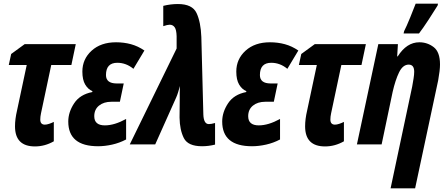

<svg xmlns="http://www.w3.org/2000/svg" viewBox="-20 -789 2447 1049"><path d="M274 -17V-123Q262 -117 248.5 -112.5Q235 -108 225 -108Q200 -108 200 -136Q200 -151 204 -170L260 -434H370L394 -548H115L41 -494L28 -434H126L73 -185Q62 -138 62 -99Q62 11 171 11Q225 11 274 -17Z M669 -27V-139Q605 -104 553 -104Q495 -104 495 -154Q495 -191 521 -212Q547 -233 588 -233H635L656 -333H618Q559 -333 559 -379Q559 -446 621 -446Q669 -446 709 -413L769 -513Q734 -537 695.5 -547.5Q657 -558 614 -558Q531 -558 480.5 -512Q430 -466 430 -398Q430 -353 445.5 -327Q461 -301 485 -291L484 -286Q417 -273 385 -224.5Q353 -176 353 -125Q353 10 516 10Q553 10 593 1Q633 -8 669 -27Z M1155 1V-117Q1134 -111 1121 -111Q1093 -111 1091 -163L1080 -587Q1077 -668 1054 -717.5Q1031 -767 952 -767Q912 -767 872 -757V-646Q895 -654 907 -654Q924 -654 934 -640.5Q944 -627 945 -591V-524L689 0H828L942 -255Q948 -268 953.5 -286Q959 -304 963 -319Q962 -301 962 -282.5Q962 -264 962 -247L961 -147Q962 -79 984.5 -34.5Q1007 10 1084 10Q1120 10 1155 1Z M1510 -27V-139Q1446 -104 1394 -104Q1336 -104 1336 -154Q1336 -191 1362 -212Q1388 -233 1429 -233H1476L1497 -333H1459Q1400 -333 1400 -379Q1400 -446 1462 -446Q1510 -446 1550 -413L1610 -513Q1575 -537 1536.5 -547.5Q1498 -558 1455 -558Q1372 -558 1321.5 -512Q1271 -466 1271 -398Q1271 -353 1286.5 -327Q1302 -301 1326 -291L1325 -286Q1258 -273 1226 -224.5Q1194 -176 1194 -125Q1194 10 1357 10Q1394 10 1434 1Q1474 -8 1510 -27Z M1859 -17V-123Q1847 -117 1833.5 -112.5Q1820 -108 1810 -108Q1785 -108 1785 -136Q1785 -151 1789 -170L1845 -434H1955L1979 -548H1700L1626 -494L1613 -434H1711L1658 -185Q1647 -138 1647 -99Q1647 11 1756 11Q1810 11 1859 -17Z M2269 -606Q2290 -633 2322 -682Q2354 -731 2371 -759L2373 -769H2251Q2243 -747 2221.5 -694.5Q2200 -642 2188 -619L2185 -606ZM2248 240 2374 -350Q2384 -405 2384 -437Q2384 -505 2349.5 -531.5Q2315 -558 2271 -558Q2202 -558 2153 -481H2150L2154 -548H2047L1930 0H2065L2125 -286Q2140 -352 2160.5 -394Q2181 -436 2213 -436Q2243 -436 2243 -397Q2243 -382 2239.5 -360Q2236 -338 2232 -316L2114 240Z"/></svg>

Font: Noto Sans UI Condensed ExtraBold
Style: Italic
Weight: 800
Width: 3
Designer: Monotype Design Team
Foundry: Monotype Imaging Inc.
Version: 1.001